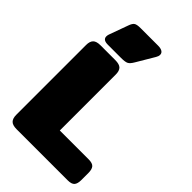

<svg xmlns="http://www.w3.org/2000/svg" viewBox="-268 -1006 1100 1100"><g transform="rotate(45 281.5 -456.0)"><path d="M82 -740Q82 -748 85 -757L127 -873Q135 -896 146 -904Q157 -912 187 -912H330Q351 -912 363 -904.5Q375 -897 375 -883Q375 -871 367 -858L303 -750Q289 -726 276 -719Q263 -712 229 -712H122Q82 -712 82 -740ZM35 -57V-623Q35 -652 48.5 -666Q62 -680 95 -680H214Q248 -680 261.5 -666.5Q275 -653 275 -623V-170H508Q540 -170 551.5 -156.5Q563 -143 563 -113V-57Q563 -27 551.5 -13.5Q540 0 508 0H95Q62 0 48.5 -14Q35 -28 35 -57Z"/></g></svg>

Font: Mitr
Style: Bold
Weight: 700
Designer: Thanarat Vachiruckul
Foundry: Cadson Demak
Version: Version 1.002